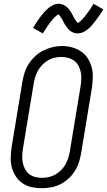

<svg xmlns="http://www.w3.org/2000/svg" viewBox="-20 -990 568 1018"><path d="M201 8Q173 8 146.5 2Q120 -4 98.5 -19Q77 -34 63 -56Q49 -78 42.5 -103.5Q36 -129 37 -157Q38 -185 42 -213L99 -558Q103 -582 111 -606.5Q119 -631 133.5 -653Q148 -675 167.5 -693Q187 -711 210.5 -722.5Q234 -734 258.5 -740Q283 -746 309 -746Q337 -746 363 -738.5Q389 -731 410.5 -716.5Q432 -702 446 -679.5Q460 -657 466.5 -631.5Q473 -606 472 -578Q471 -550 467 -522L410 -177Q406 -153 398 -128.5Q390 -104 376 -82Q362 -60 342 -42Q322 -24 298.5 -12.5Q275 -1 250 3.5Q225 8 201 8ZM202 -47Q220 -47 238 -51Q256 -55 272.5 -64Q289 -73 303 -87Q317 -101 326.5 -117Q336 -133 341.5 -151Q347 -169 350 -186L407 -531Q410 -550 411 -569.5Q412 -589 408.5 -606.5Q405 -624 396.5 -640.5Q388 -657 374 -667.5Q360 -678 342 -683Q324 -688 305 -688Q287 -688 269 -684Q251 -680 235 -670.5Q219 -661 205.5 -647.5Q192 -634 182.5 -617.5Q173 -601 167.5 -583.5Q162 -566 159 -549L102 -204Q99 -185 98 -166Q97 -147 100.5 -129Q104 -111 112 -95Q120 -79 133.5 -68Q147 -57 165 -52Q183 -47 202 -47ZM391 -813Q381 -813 372 -816Q363 -819 355 -824.5Q347 -830 341 -837Q335 -844 329.5 -852Q324 -860 320 -867.5Q316 -875 311 -884.5Q306 -894 300.5 -901Q295 -908 291 -914Q289 -914 285.5 -911.5Q282 -909 279 -906.5Q276 -904 272 -900.5Q268 -897 266 -895Q264 -893 262 -890.5Q260 -888 258 -885.5Q256 -883 254 -880.5Q252 -878 249.5 -875Q247 -872 244.5 -869Q242 -866 240 -862.5Q238 -859 235 -855.5Q232 -852 229.5 -848Q227 -844 224.5 -840Q222 -836 219 -831.5Q216 -827 213 -822.5Q210 -818 207 -813L155 -842Q166 -860 176 -875Q186 -890 195.5 -902.5Q205 -915 213.5 -924.5Q222 -934 234.5 -945Q247 -956 261.5 -963Q276 -970 291 -970Q298 -970 304.5 -968.5Q311 -967 316.5 -964.5Q322 -962 327.5 -958Q333 -954 337.5 -950Q342 -946 346 -941Q350 -936 353.5 -930.5Q357 -925 360 -920Q363 -915 365.5 -909.5Q368 -904 371.5 -897.5Q375 -891 378.5 -885.5Q382 -880 385.5 -876.5Q389 -873 392 -868Q394 -869 397.5 -871Q401 -873 404 -875.5Q407 -878 411 -882Q415 -886 416.5 -888Q418 -890 420 -892Q422 -894 424.5 -896.5Q427 -899 429 -901.5Q431 -904 433 -907Q435 -910 437.5 -913Q440 -916 442.5 -919.5Q445 -923 447.5 -926.5Q450 -930 453 -934Q456 -938 458.5 -942Q461 -946 464 -950.5Q467 -955 470 -960Q473 -965 476 -970L528 -940Q517 -922 506.5 -907Q496 -892 486.5 -880Q477 -868 469 -858Q461 -848 448 -837Q435 -826 421 -819.5Q407 -813 391 -813Z"/></svg>

Font: Iosevka Slab Light
Style: Italic
Weight: 300
Italic angle: -9°
Monospace: yes
Designer: Belleve Invis
Foundry: Belleve Invis
Version: Version 11.1.1; ttfautohint (v1.8.3)